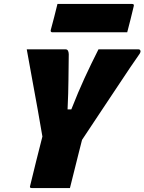

<svg xmlns="http://www.w3.org/2000/svg" viewBox="-20 -949 729 969"><path d="M333 0H140Q128 0 132 -11Q147 -73 162.5 -135.5Q178 -198 194 -260Q184 -320 170.5 -395Q157 -470 142.5 -548.5Q128 -627 115 -700H311Q326 -700 327 -676Q326 -612 325.5 -547Q325 -482 321 -397H340Q375 -486 407 -555.5Q439 -625 477 -700H678Q686 -700 688.5 -694Q691 -688 685 -678Q669 -656 636.5 -607.5Q604 -559 562.5 -496.5Q521 -434 477 -368Q433 -302 394 -243Q385 -208 376 -172Q367 -136 358 -100Q352 -75 345.5 -50Q339 -25 333 0ZM270 -929H647Q658 -929 655 -918Q647 -884 639 -852Q631 -820 622 -786H245Q234 -786 236 -797Q245 -831 253.5 -863Q262 -895 270 -929Z"/></svg>

Font: Recursive Mn Lnr St Blk
Style: Italic
Weight: 900
Italic angle: -15°
Monospace: yes
Version: Version 1.079;hotconv 1.0.112;makeotfexe 2.5.65598; ttfautoh